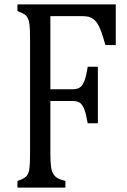

<svg xmlns="http://www.w3.org/2000/svg" viewBox="-20 -849 577 869"><path d="M504 -829V-645H457Q446 -686 436 -711.5Q426 -737 415 -750.5Q404 -764 389.5 -770Q375 -776 351 -776H208V-445H308Q330 -445 342 -453.5Q354 -462 362 -482.5Q370 -503 377 -547H423V-291H377Q370 -332 362 -353Q354 -374 342.5 -383Q331 -392 308 -392H208V-154Q208 -117 211 -95Q214 -73 222 -60.5Q230 -48 243 -41.5Q256 -35 276 -30V0H59V-30Q89 -40 99.5 -51.5Q110 -63 113 -85Q116 -107 116 -152V-676Q116 -718 113.5 -737.5Q111 -757 105.5 -767.5Q100 -778 91 -784Q82 -790 59 -799V-829Z"/></svg>

Font: Myanglish
Style: Regular
Weight: 400
Designer: KyawKyaw ( MaYenGone)
Foundry: TattooFont3D
Version: Version 1.003 December 13, 2014